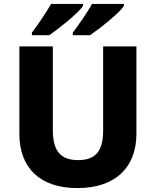

<svg xmlns="http://www.w3.org/2000/svg" viewBox="-20 -951 796 981"><path d="M613 -921V-931H450C426 -886 380 -822 352 -784V-771H440C491 -806 592 -886 613 -921ZM404 -921V-931H241C216 -886 171 -822 143 -784V-771H232C282 -806 383 -886 404 -921ZM677 -267V-714H507V-286C507 -179 469 -133 379 -133C294 -133 250 -175 250 -285V-714H79V-266C79 -95 183 10 375 10C578 10 677 -104 677 -267Z"/></svg>

Font: Noto Sans Telugu ExtraBold
Style: Regular
Weight: 800
Designer: Jelle Bosma - Monotype Design Team
Foundry: Monotype Imaging Inc.
Version: Version 2.005